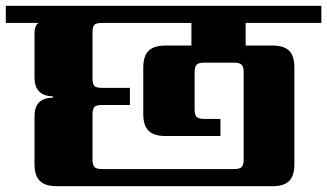

<svg xmlns="http://www.w3.org/2000/svg" viewBox="-40 -642 1128 662"><path d="M620 -485V-563H312Q292 -563 285.5 -556.5Q279 -550 279 -530V-372Q279 -352 285.5 -345.5Q292 -339 312 -339H408V-280H312Q292 -280 285.5 -273Q279 -266 279 -247V-91Q279 -73 286 -66Q293 -59 312 -59H767Q786 -59 793 -66Q800 -73 800 -91V-394Q800 -412 793 -419Q786 -426 767 -426H664Q645 -426 638 -419Q631 -412 631 -394V-264Q631 -246 638 -239Q645 -232 664 -232H720V-173H531Q491 -173 472.5 -191Q454 -209 454 -249V-409Q454 -449 472.5 -467Q491 -485 531 -485ZM1068 -563H807V-485H899Q939 -485 957 -467Q975 -449 975 -409V-76Q975 -36 957 -18Q939 0 899 0H156Q116 0 97.5 -18Q79 -36 79 -76V-241Q79 -305 142 -305V-310Q79 -311 79 -375V-527Q79 -554 93 -563H-20V-622H1068Z"/></svg>

Font: Sarpanch ExtraBold
Style: Regular
Weight: 800
Designer: Manushi Parikh (Devanagari and Latin), Jyotish Sonowal (Devanagari)
Foundry: Indian Type Foundry
Version: Version 2.004;PS 1.0;hotconv 1.0.78;makeotf.lib2.5.61930; tt